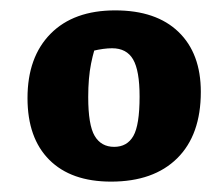

<svg xmlns="http://www.w3.org/2000/svg" viewBox="-20 -761 426 370"><path d="M194 -411Q117 -411 75 -453Q33 -495 33 -572Q33 -651 77.5 -696Q122 -741 202 -741Q281 -741 324 -699.5Q367 -658 367 -584Q367 -501 321.5 -456Q276 -411 194 -411ZM200 -478Q225 -478 237 -499Q249 -520 249 -575Q249 -625 236.5 -646.5Q224 -668 196 -668Q180 -668 159 -663Q138 -658 102 -647L171 -692Q161 -666 155.5 -638.5Q150 -611 150 -574Q150 -520 162.5 -499Q175 -478 200 -478Z"/></svg>

Font: Piazzolla Thin Black
Style: Regular
Weight: 900
Version: Version 2.005